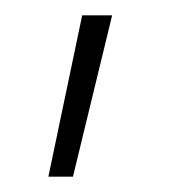

<svg xmlns="http://www.w3.org/2000/svg" viewBox="-20 -107 236 250"><path d="M87 -87H126L75 123H43Z"/></svg>

Font: Cairo ExtraLight
Style: Regular
Weight: 250
Designer: Mohamed Gaber, the designers of Titillium
Foundry: Kief Type Foundry
Version: Version 2.009; ttfautohint (v1.5.33-1714) -l 8 -r 50 -G 200 